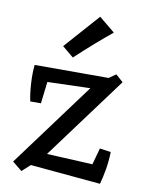

<svg xmlns="http://www.w3.org/2000/svg" viewBox="-85 -793 651 868"><g transform="rotate(10 241.0 -359.5)"><path d="M74 15 30 -21 345 -447 371 -455 421 -490 455 -460 162 -64 128 -34ZM434 10 81 -22 120 -84 385 -71 406 -147 457 -140Q456 -96 449 -57Q442 -18 434 10ZM59 -302Q51 -340 48.5 -385.5Q46 -431 50 -468L122 -420L108 -302ZM54 -400 50 -468H391L348 -409ZM214 -531 162 -574 304 -734 377 -674Q332 -637 294 -603.5Q256 -570 214 -531Z"/></g></svg>

Font: Eczar
Style: Regular
Weight: 400
Designer: Vaibhav Singh
Foundry: Rosetta Type Foundry
Version: Version 2.000